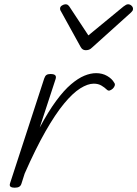

<svg xmlns="http://www.w3.org/2000/svg" viewBox="-20 -860 640 895"><path d="M48 15Q36 15 29.5 10.5Q23 6 27 -6L186 -494Q190 -506 196.5 -510.5Q203 -515 215 -515Q232 -515 237.5 -509Q243 -503 239 -491L165 -265Q205 -340 241.5 -389.5Q278 -439 311 -467Q344 -495 373 -507Q402 -519 428 -519Q457 -519 479.5 -506Q502 -493 512 -475Q517 -469 515 -461.5Q513 -454 506 -447Q498 -440 491 -438Q484 -436 477 -443Q468 -452 453 -461Q438 -470 417 -470Q389 -470 354 -448Q319 -426 278.5 -377Q238 -328 192 -247.5Q146 -167 95 -51L80 -4Q77 6 69.5 10.5Q62 15 48 15ZM577 -840Q586 -840 593 -833.5Q600 -827 600 -819Q600 -813 597.5 -809.5Q595 -806 591 -802L410 -639Q402 -631 395 -628.5Q388 -626 380 -626Q373 -626 367 -629Q361 -632 356 -641L266 -804Q263 -808 261.5 -812Q260 -816 260 -820Q260 -829 269 -834.5Q278 -840 285 -840Q292 -840 295.5 -837.5Q299 -835 303 -830L392 -695L556 -830Q563 -835 567.5 -837.5Q572 -840 577 -840Z"/></svg>

Font: Playwrite US Trad ExtraLight
Style: Regular
Weight: 250
Designer: Veronika Burian, José Scaglione
Foundry: TypeTogether
Version: Version 1.003